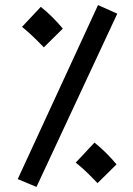

<svg xmlns="http://www.w3.org/2000/svg" viewBox="-20 -710 525 758"><path d="M124 28 443 -656 367 -690 50 -3ZM153 -523 228 -597C205 -625 174 -657 141 -683L67 -604C101 -576 120 -557 153 -523ZM365 13 440 -61C417 -89 386 -121 353 -147L279 -68C313 -41 332 -21 365 13Z"/></svg>

Font: Noto Sans Arabic SemCond Med
Style: Regular
Weight: 500
Width: 4
Designer: Monotype Design Team, Nadine Chahine, Nizar Qandah and Khaled Hosny
Foundry: Monotype Imaging Inc.
Version: Version 2.012